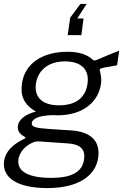

<svg xmlns="http://www.w3.org/2000/svg" viewBox="-24 -788 628 979"><path d="M321 -609H391L402 -694H370L418 -768H386L334 -698ZM218 171C370 171 464 112 477 14C487 -63 446 -116 339 -123C293 -126 256 -128 231 -130C159 -135 136 -140 138 -161C141 -180 167 -199 245 -201C252 -201 262 -200 268 -200C406 -200 479 -274 491 -361C495 -391 488 -413 486 -423C482 -435 483 -438 505 -443C527 -447 541 -449 573 -455L584 -530C546 -515 502 -497 473 -484C465 -481 456 -477 451 -482C421 -509 383 -524 319 -524C193 -524 101 -464 88 -361C79 -298 99 -254 159 -219C103 -205 72 -178 67 -147C64 -122 76 -104 101 -91C108 -88 107 -84 99 -80C39 -51 4 -14 -3 32C-15 117 62 171 218 171ZM277 -251C193 -251 150 -291 159 -360C169 -431 224 -475 307 -475C392 -475 433 -432 422 -360C412 -290 363 -251 277 -251ZM238 119C122 119 61 87 70 24C78 -30 139 -70 174 -67L319 -57C389 -53 411 -24 405 23C397 89 341 119 238 119Z"/></svg>

Font: United Sans Light
Style: Italic
Weight: 300
Italic angle: -8°
Designer: Pablo Impallari, Rodrigo Fuenzalida (Modified by Dan O. Williams)
Version: Version 1.000;PS 001.000;hotconv 1.0.88;makeotf.lib2.5.64775